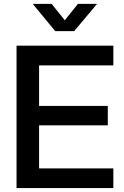

<svg xmlns="http://www.w3.org/2000/svg" viewBox="-20 -961 632 981"><path d="M64.5 0H559.1V-100.6H179.7V-320.8H530.8V-419.9H179.7V-627H559.1V-727.5H64.5ZM243.7 -941.4H147.5V-940.9L262.2 -801.8H358.9L475.6 -940.9V-941.4H378.4L311 -857.4Z"/></svg>

Font: Raveo Display Display Medium
Style: Regular
Weight: 500
Designer: Jakub Foglar, Rasmus Andersson (Inter)
Foundry: Jakubfoglar.com
Version: Version 1.100;Glyphs 3.2.3 (3260)